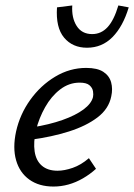

<svg xmlns="http://www.w3.org/2000/svg" viewBox="-20 -674 492 704"><path d="M176 10Q123 10 87.5 -15.5Q52 -41 39 -86.5Q26 -132 39 -192Q53 -255 91 -308Q129 -361 182.5 -393Q236 -425 296 -425Q337 -425 359 -410.5Q381 -396 387.5 -372Q394 -348 388 -321Q379 -275 337.5 -243.5Q296 -212 233 -192Q170 -172 95 -162L98 -207Q161 -217 209 -234Q257 -251 286 -272.5Q315 -294 321 -318Q323 -327 321 -339.5Q319 -352 308 -361.5Q297 -371 272 -371Q233 -371 200.5 -346Q168 -321 145.5 -281Q123 -241 112 -197Q102 -153 107 -119Q112 -85 133.5 -66.5Q155 -48 191 -48Q216 -48 246.5 -58.5Q277 -69 306 -94L332 -55Q310 -35 284 -20Q258 -5 231 2.5Q204 10 176 10ZM299 -499Q246 -499 215 -536Q184 -573 189 -647L245 -654Q242 -609 261 -579Q280 -549 318 -549Q351 -549 374.5 -574.5Q398 -600 414 -654L452 -647Q431 -577 392.5 -538Q354 -499 299 -499Z"/></svg>

Font: Ysabeau Office Medium
Style: Italic
Weight: 500
Italic angle: -12°
Designer: Christian Thalmann (Catharsis Fonts)
Version: Version 2.001;gftools[0.9.30]; featfreeze: tnum,lnum,ss02